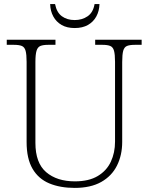

<svg xmlns="http://www.w3.org/2000/svg" viewBox="-20 -908 727 938"><path d="M345 10Q274 10 221 -12Q168 -34 139 -83.5Q110 -133 110 -214V-606Q110 -642 105 -660Q100 -678 86.5 -683.5Q73 -689 48 -689H13V-714H251V-689H215Q191 -689 177.5 -683.5Q164 -678 158.5 -660Q153 -642 153 -605V-210Q153 -112 205.5 -67Q258 -22 346 -22Q414 -22 457.5 -48Q501 -74 521.5 -118Q542 -162 542 -216V-606Q542 -642 537 -660Q532 -678 518.5 -683.5Q505 -689 481 -689H445V-714H672V-689H639Q614 -689 600.5 -683.5Q587 -678 582 -660Q577 -642 577 -605V-215Q577 -150 551.5 -99Q526 -48 474.5 -19Q423 10 345 10ZM345 -771Q307 -771 281 -786Q255 -801 240.5 -827.5Q226 -854 225 -888H249Q257 -847 282.5 -828.5Q308 -810 345 -810Q381 -810 408 -828.5Q435 -847 442 -888H466Q465 -854 450.5 -827.5Q436 -801 409.5 -786Q383 -771 345 -771Z"/></svg>

Font: Noto Serif Hentaigana ExtraLight
Style: Regular
Weight: 200
Designer: Kazuhiro Yamada
Foundry: nipponia
Version: Version 1.000